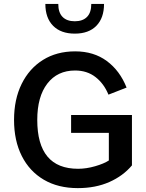

<svg xmlns="http://www.w3.org/2000/svg" viewBox="-20 -968 758 994"><path d="M348.1 -372.6H663.1V-111.8Q617.2 -57.1 545.9 -25.6Q474.6 5.9 382.8 5.9Q280.8 5.9 206.8 -37.6Q132.8 -81.1 92.8 -160.4Q52.7 -239.7 52.7 -347.2Q52.7 -453.6 92 -533.4Q131.3 -613.3 202.4 -657.7Q273.4 -702.1 369.1 -702.1Q465.3 -702.1 533 -652.1Q600.6 -602.1 635.3 -514.6L541.5 -478Q518.1 -535.2 474.4 -569.1Q430.7 -603 368.7 -603Q277.3 -603 225.1 -535.4Q172.9 -467.8 172.9 -347.2Q172.9 -94.2 384.3 -94.2Q426.8 -94.2 472.4 -107.4Q518.1 -120.6 543.5 -137.2V-280.3H348.1ZM518.6 -947.8Q518.6 -875 479 -834.5Q439.5 -793.9 367.2 -793.9Q294.9 -793.9 254.9 -834.5Q214.8 -875 214.8 -947.8H281.7Q281.7 -902.8 304 -880.4Q326.2 -857.9 367.2 -857.9Q408.2 -857.9 430.4 -880.4Q452.6 -902.8 452.6 -947.8Z"/></svg>

Font: Estedad-FD SemiBold
Style: Regular
Weight: 600
Designer: Amin Abedi
Version: Version 7.3